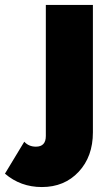

<svg xmlns="http://www.w3.org/2000/svg" viewBox="-137 -546 443 775"><path d="M32 209Q-54 209 -117 155L-39 26Q-21 46 8 46Q48 46 48 3V-526H238V-12Q238 86 180.5 147.5Q123 209 32 209Z"/></svg>

Font: Raleway
Style: Heavy
Weight: 900
Designer: Matt McInerney, Pablo Impallari, Rodrigo Fuenzalida
Foundry: Matt McInerney, Pablo Impallari, Rodrigo Fuenzalida
Version: Version 2.001